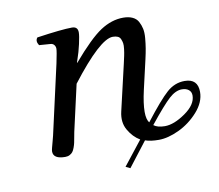

<svg xmlns="http://www.w3.org/2000/svg" viewBox="-64 -514 773 678"><g transform="rotate(-10 322.5 -175.0)"><path d="M457 -46.9Q470.7 -36.1 497.1 -36.1Q529.8 -36.1 570.8 -64.7Q611.8 -93.3 611.8 -126Q611.8 -139.2 602.5 -146.5Q593.3 -153.8 578.1 -153.8Q555.7 -153.8 532 -132.3Q508.3 -110.8 457 -46.9ZM232.9 -319.8 230 -311 231 -310.1Q296.4 -386.7 336.4 -412.8Q376.5 -439 418 -439Q437.5 -439 451.2 -432.6Q464.8 -426.3 471.4 -414.1Q478 -401.9 481 -387.9Q483.9 -374 482.2 -354.5Q480.5 -335 477.8 -318.6Q475.1 -302.2 470.2 -280.8L445.8 -174.8Q435.1 -127.9 435.1 -98.1Q435.1 -70.3 444.8 -59.1Q500 -130.4 528.6 -155.8Q557.1 -181.2 592.8 -181.2Q640.1 -181.2 640.1 -133.8Q640.1 -97.2 609.9 -63.2Q579.6 -29.3 540 -10.7Q500.5 7.8 467.8 7.8Q437.5 7.8 418.9 1L351.1 88.9L335 81.1L402.8 -4.9Q377.9 -19.5 361.6 -47.9Q345.2 -76.2 354 -113.8L392.1 -277.8Q396 -295.4 398.2 -305.4Q400.4 -315.4 402.1 -329.1Q403.8 -342.8 402.6 -350.1Q401.4 -357.4 398.2 -365Q395 -372.6 387.9 -375.7Q380.9 -378.9 370.1 -378.9Q324.2 -378.9 215.8 -237.8L178.2 -71.8Q176.8 -64.9 174.6 -52.7Q172.4 -40.5 170.9 -33.4Q169.4 -26.4 166 -17.1Q162.6 -7.8 158.7 -2.7Q154.8 2.4 147.9 6.1Q141.1 9.8 131.8 9.8Q88.9 9.8 88.9 -17.1Q88.9 -21.5 91.1 -30Q93.3 -38.6 96.9 -51.8Q100.6 -64.9 102.1 -71.8L158.2 -320.8Q167 -362.3 167 -372.1Q167 -379.9 162.4 -385.7Q157.7 -391.6 148.9 -392.1L108.9 -395Q98.1 -411.6 107.9 -422.9Q198.2 -436 233.9 -436Q254.9 -436 254.9 -415Q254.9 -402.8 248.5 -374.5Q242.2 -346.2 232.9 -319.8Z"/></g></svg>

Font: Common Serif SemiBold
Style: Italic
Weight: 600
Italic angle: -12°
Designer: Philipp H. Poll, Khaled Hosny
Foundry: Stefan Peev, Context Ltd.
Version: Version 1.026